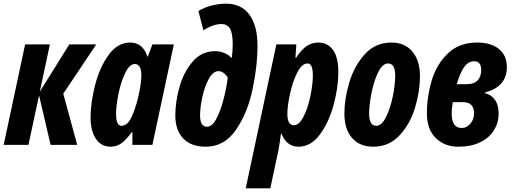

<svg xmlns="http://www.w3.org/2000/svg" viewBox="-29 -790 2795 1047"><path d="M108 -548H243L188 -290L349 -548H496L316 -279L392 0H247L184 -270L126 0H-9Z M465 -150Q465 -230 489.5 -326Q514 -422 563 -490Q612 -558 681 -558Q750 -558 775 -481H777L802 -548H919L802 0H693V-69H689Q661 -30 634.5 -10Q608 10 574 10Q523 10 494 -33Q465 -76 465 -150ZM724 -257Q742 -335 742 -380Q742 -410 732.5 -425.5Q723 -441 706 -441Q678 -441 654.5 -393.5Q631 -346 617.5 -280.5Q604 -215 604 -169Q604 -104 633 -104Q665 -104 686.5 -148Q708 -192 724 -257Z M927 -161Q927 -234 949.5 -315Q972 -396 1021 -453.5Q1070 -511 1144 -511Q1172 -511 1195.5 -500.5Q1219 -490 1232 -475H1235Q1240 -510 1240 -551Q1240 -609 1225 -634Q1210 -659 1179 -659Q1135 -659 1080 -625L1053 -730Q1086 -750 1126 -760Q1166 -770 1204 -770Q1287 -770 1331 -710Q1375 -650 1375 -543Q1375 -427 1347.5 -299.5Q1320 -172 1257 -81Q1194 10 1093 10Q1013 10 970 -35Q927 -80 927 -161ZM1213 -366Q1206 -380 1192 -391Q1178 -402 1163 -402Q1133 -402 1110 -360.5Q1087 -319 1074.5 -261.5Q1062 -204 1062 -161Q1062 -130 1071 -114.5Q1080 -99 1100 -99Q1129 -99 1152.5 -145.5Q1176 -192 1191.5 -254Q1207 -316 1213 -366Z M1478 -548H1587L1582 -475H1586Q1614 -519 1643 -538.5Q1672 -558 1706 -558Q1758 -558 1787 -517.5Q1816 -477 1816 -397Q1816 -313 1790 -217.5Q1764 -122 1715 -56Q1666 10 1599 10Q1566 10 1542.5 -8.5Q1519 -27 1506 -61H1503Q1498 -18 1489 31L1445 237H1311ZM1677 -379Q1677 -444 1648 -444Q1617 -444 1592 -394.5Q1567 -345 1552.5 -278.5Q1538 -212 1538 -169Q1538 -107 1574 -107Q1602 -107 1626 -153.5Q1650 -200 1663.5 -265.5Q1677 -331 1677 -379Z M1849 -171Q1849 -251 1876 -341Q1903 -431 1960.5 -494.5Q2018 -558 2106 -558Q2178 -558 2219.5 -509Q2261 -460 2261 -376Q2261 -290 2233.5 -200.5Q2206 -111 2148.5 -50.5Q2091 10 2007 10Q1932 10 1890.5 -38Q1849 -86 1849 -171ZM2126 -377Q2126 -444 2088 -444Q2057 -444 2033.5 -396.5Q2010 -349 1997 -283.5Q1984 -218 1984 -170Q1984 -104 2023 -104Q2052 -104 2075.5 -150.5Q2099 -197 2112.5 -262Q2126 -327 2126 -377Z M2299 -172Q2299 -264 2325.5 -352Q2352 -440 2413.5 -499Q2475 -558 2573 -558Q2648 -558 2691.5 -523Q2735 -488 2735 -424Q2735 -317 2616 -286L2615 -282Q2648 -275 2669 -247Q2690 -219 2690 -170Q2690 -121 2665 -80Q2640 -39 2590 -14.5Q2540 10 2470 10Q2396 10 2347.5 -37Q2299 -84 2299 -172ZM2518 -331Q2556 -331 2575.5 -351.5Q2595 -372 2595 -408Q2595 -431 2585.5 -443.5Q2576 -456 2558 -456Q2523 -456 2500.5 -422Q2478 -388 2462 -331ZM2556 -172Q2556 -201 2541.5 -217Q2527 -233 2497 -233H2440Q2434 -197 2434 -172Q2434 -92 2489 -92Q2516 -92 2536 -115.5Q2556 -139 2556 -172Z"/></svg>

Font: Noto Sans Display Ex Bold Cond
Style: Italic
Weight: 800
Width: 3
Italic angle: -12°
Designer: Monotype Design team
Foundry: Monotype Imaging Inc.
Version: Version 1.000